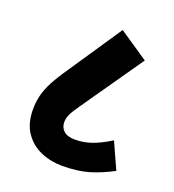

<svg xmlns="http://www.w3.org/2000/svg" viewBox="-119 -726 742 819"><g transform="rotate(20 252.5 -316.5)"><path d="M254 0Q202 0 156.5 -19.5Q111 -39 83 -80Q55 -121 55 -185Q55 -218 62.5 -248.5Q70 -279 88.5 -314Q107 -349 139 -395L299 -633L432 -543L238 -264Q216 -233 207.5 -215Q199 -197 199 -179Q199 -154 216 -139Q233 -124 267 -124Q306 -124 342 -136.5Q378 -149 425 -178L479 -59Q427 -31 375.5 -15.5Q324 0 254 0Z"/></g></svg>

Font: Noto Sans Condensed ExtraBold
Style: Italic
Weight: 800
Width: 3
Italic angle: -12°
Designer: Monotype Design Team
Foundry: Monotype Imaging Inc.
Version: Version 2.013; ttfautohint (v1.8.4.7-5d5b)